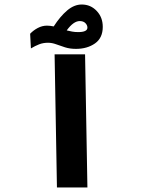

<svg xmlns="http://www.w3.org/2000/svg" viewBox="-20 -823 626 843"><path d="M230 0 219.7 -584.5H353.5L363.8 0ZM313.5 -608.4Q287.1 -608.4 265.6 -615.2Q244.1 -622.1 226.1 -628.7Q208 -635.3 190.9 -635.3Q169.4 -635.3 151.9 -628.4Q134.3 -621.6 115.7 -610.4L112.3 -674.8Q126.5 -689.9 146 -700.2Q165.5 -710.4 186 -710.4Q199.7 -710.4 215.8 -707Q244.1 -751 274.9 -777.1Q305.7 -803.2 338.9 -803.2Q377.9 -803.2 404.5 -775.1Q431.2 -747.1 431.2 -705.1Q431.2 -656.2 397 -632.3Q362.8 -608.4 313.5 -608.4ZM272.9 -689.5Q284.7 -686.5 296.9 -684.3Q309.1 -682.1 323.2 -682.1Q363.8 -682.1 363.8 -701.7Q363.8 -712.4 355 -721.4Q346.2 -730.5 330.1 -730.5Q302.7 -730.5 272.9 -689.5Z"/></svg>

Font: Cascadia Mono PL
Style: Bold
Weight: 700
Monospace: yes
Designer: Aaron Bell
Foundry: Saja Typeworks
Version: Version 2404.023; ttfautohint (v1.8.4)